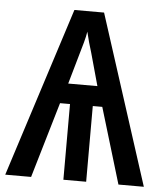

<svg xmlns="http://www.w3.org/2000/svg" viewBox="-54 -760 687 806"><g transform="rotate(5 290.0 -357.0)"><path d="M352 -714 582 0H475L379 -319H339V0H243V-319H201L107 0H-2L227 -714ZM289 -628Q286 -608 279 -582.5Q272 -557 266 -537L228 -404H351L313 -541Q307 -560 300.5 -583Q294 -606 289 -628Z"/></g></svg>

Font: Avrile Sans Condensed Medium
Style: Regular
Weight: 500
Width: 3
Designer: Monotype Design Team
Foundry: Monotype Imaging Inc.
Version: Version 2.001;September 10, 2019;FontCreator 11.5.0.2425 64-